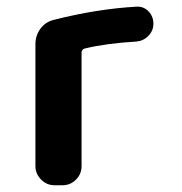

<svg xmlns="http://www.w3.org/2000/svg" viewBox="-20 -549 540 569"><path d="M384.8 -529.3Q406.2 -530.3 420.4 -515.1Q434.6 -500 434.6 -479Q434.6 -458 419.9 -442.9Q405.3 -427.7 383.8 -425.8Q296.9 -420.9 231.4 -405.3Q222.7 -403.3 221.7 -393.6V-56.6Q221.7 -33.2 205.1 -16.6Q188.5 0 165 0H141.6Q118.2 0 101.6 -17.1Q85 -34.2 85 -56.6V-418Q85 -444.3 100.1 -464.4Q115.2 -484.4 139.6 -490.2Q266.6 -522.5 384.8 -529.3Z"/></svg>

Font: Rounded Mgen+ 1mn bold
Style: Bold
Weight: 700
Designer: [Source Han Sans]
Ryoko NISHIZUKA  (kana & ideographs); Paul D. Hunt (Latin, Greek & Cyrillic); Wenlong ZHANG  (bopomofo
Version: Version 1.059.20150602